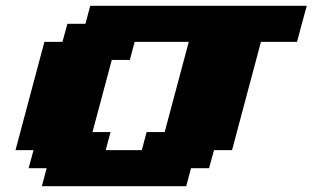

<svg xmlns="http://www.w3.org/2000/svg" viewBox="-20 -645 1082 665"><path d="M125 0H625L641.6 -62.5H704.1L721.2 -125H783.7Q800.8 -187.5 833.7 -312.5Q866.7 -437.5 883.8 -500H1008.8Q1014.2 -520.5 1025.4 -562.3Q1036.6 -604 1042.5 -625H292.5L275.9 -562.5H213.4L196.3 -500H133.8Q117.2 -437.5 83.7 -312.5Q50.3 -187.5 33.7 -125H96.2L79.1 -62.5H141.6ZM471.2 -125H346.2L362.8 -187.5H300.3Q311.5 -229 333.7 -312.3Q356 -395.5 367.2 -437.5H429.7L446.3 -500H633.8L550.3 -187.5H487.8Z"/></svg>

Font: Faithful 32x
Style: BoldOblique
Weight: 400
Foundry: Faithful Resource Pack
Version: Version 1.0; January 27, 2023